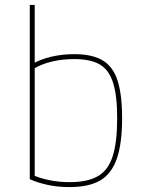

<svg xmlns="http://www.w3.org/2000/svg" viewBox="-20 -750 590 780"><path d="M263 10Q214 10 173 1Q132 -8 101 -22V-730H121V-22L110 -40Q142 -26 181 -18Q220 -10 263 -10Q336 -10 378 -34.5Q420 -59 438 -116Q456 -173 456 -270Q456 -361 439.5 -413.5Q423 -466 385.5 -488Q348 -510 282 -510Q235 -510 193.5 -500.5Q152 -491 119 -472L109 -489Q144 -509 188 -519.5Q232 -530 282 -530Q354 -530 396.5 -505Q439 -480 457.5 -423Q476 -366 476 -270Q476 -168 455 -106.5Q434 -45 388 -17.5Q342 10 263 10Z"/></svg>

Font: M PLUS Code Latin SemiExpanded Thin
Style: Regular
Weight: 250
Width: 6
Designer: Coji Morishita
Foundry: UNDERFOREST DESIGN
Version: Version 1.002; ttfautohint (v1.8.3)